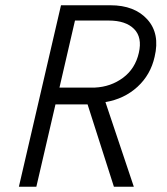

<svg xmlns="http://www.w3.org/2000/svg" viewBox="-20 -709 634 730"><path d="M51.8 1 211.9 -689H399.9Q491.7 -689 540.3 -635Q588.9 -581.1 567.9 -493.2Q552.7 -424.8 502.7 -378.9Q452.6 -333 380.9 -320.8L488.8 1H413.1L313 -312H190.9L118.2 1ZM206.1 -376H340.8Q401.4 -378.9 447.8 -413.3Q494.1 -447.8 507.8 -507.8Q521.5 -566.9 489.7 -598.9Q458 -630.9 393.1 -630.9H265.1Z"/></svg>

Font: HK Grotesk Light Italic
Style: Regular
Weight: 300
Italic angle: -13°
Designer: Alfredo Marco Pradil and Stefan Peev
Foundry: Hanken Design Co.
Version: Version 1.000;PS 001.000;hotconv 1.0.88;makeotf.lib2.5.64775